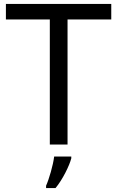

<svg xmlns="http://www.w3.org/2000/svg" viewBox="-20 -734 596 975"><path d="M323 0V-635H545V-714H10V-635H233V0ZM342 70V61H255C250 104 229 176 214 209V221H262C298 178 333 106 342 70Z"/></svg>

Font: Noto Sans Brahmi
Style: Regular
Weight: 400
Designer: Monotype Design Team
Foundry: Monotype Imaging Inc.
Version: Version 2.004